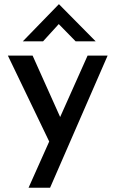

<svg xmlns="http://www.w3.org/2000/svg" viewBox="-20 -680 542 901"><path d="M114 201 391 -419H485L215 201ZM220 3 17 -419H133L299 -49ZM335 -486 244 -579 273 -586 182 -486H87L256 -660H257L429 -486Z"/></svg>

Font: Josefin Sans Medium
Style: Regular
Weight: 500
Designer: Santiago Orozco
Foundry: Typemade
Version: Version 2.001